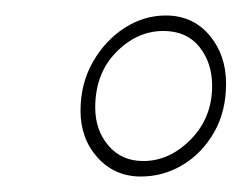

<svg xmlns="http://www.w3.org/2000/svg" viewBox="-20 -748 312 248"><path d="M162 -520Q128 -520 106 -544.5Q84 -569 84 -605Q84 -640 100 -668Q116 -696 141 -712Q166 -728 194 -728Q229 -728 250.5 -702.5Q272 -677 272 -640Q272 -604 256.5 -577Q241 -550 216 -535Q191 -520 162 -520ZM165 -540Q199 -540 226.5 -568Q254 -596 254 -637Q254 -667 237.5 -687.5Q221 -708 191 -708Q157 -708 130 -680.5Q103 -653 103 -609Q103 -580 120 -560Q137 -540 165 -540Z"/></svg>

Font: Georama ExtraExtended Thin
Style: Italic
Weight: 100
Width: 8
Italic angle: -9°
Designer: Jean-Baptiste Levee
Foundry: Production Type
Version: Version 1.000